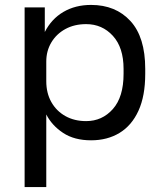

<svg xmlns="http://www.w3.org/2000/svg" viewBox="-20 -560 655 780"><path d="M80 200V-530H162V-430Q189 -483 237.5 -511.5Q286 -540 350 -540Q450 -540 510 -474.5Q570 -409 570 -280V-260Q570 -170 542.5 -110Q515 -50 465.5 -20Q416 10 350 10Q282 10 236.5 -20Q191 -50 168 -95V200ZM330 -68Q395 -68 438.5 -117Q482 -166 482 -260V-280Q482 -367 438.5 -414.5Q395 -462 330 -462Q282 -462 245.5 -442Q209 -422 188.5 -387.5Q168 -353 168 -310V-230Q168 -182 188.5 -145.5Q209 -109 245.5 -88.5Q282 -68 330 -68Z"/></svg>

Font: Golos Text
Style: Regular
Weight: 400
Designer: A.Korolkova, Vitaly Kuzmin
Foundry: ParaType Ltd
Version: Version 2.004